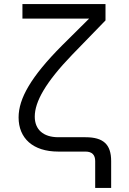

<svg xmlns="http://www.w3.org/2000/svg" viewBox="-20 -750 640 950"><path d="M530 180V47C530 -36 491 -71 403 -71H269C194 -71 152 -109 152 -173C152 -247 206 -343 337 -479L502 -649V-730H91V-658H421L286 -524C134 -371 72 -263 72 -169C72 -66 143 0 268 0H403C436 0 451 17 451 47V180Z"/></svg>

Font: Tekne LDO Light
Style: Regular
Weight: 300
Monospace: yes
Designer: Alessio Laiso, Mario Rullo, Paolo Rosset
Foundry: Alessio Laiso
Version: Version 1.000;hotconv 1.0.109;makeotfexe 2.5.65596